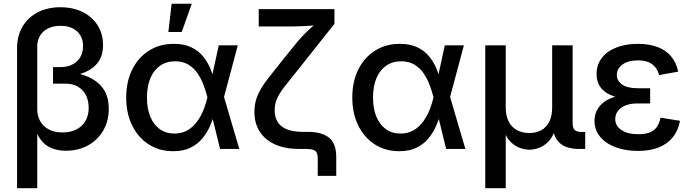

<svg xmlns="http://www.w3.org/2000/svg" viewBox="-20 -775 3601 999"><path d="M68.8 204.1V-522.9Q68.8 -588.9 97.4 -637Q126 -685.1 176.8 -711.2Q227.5 -737.3 294.4 -737.3Q360.4 -737.3 410.4 -712.2Q460.4 -687 488.3 -642.8Q516.1 -598.6 516.1 -540.5Q516.1 -487.3 491.2 -452.4Q466.3 -417.5 421.4 -398.9Q376.5 -380.4 315.9 -375V-403.8Q379.4 -398.9 431.6 -378.2Q483.9 -357.4 514.9 -316.4Q545.9 -275.4 545.9 -208.5Q545.9 -144.5 516.8 -95.2Q487.8 -45.9 437.7 -18.3Q387.7 9.3 322.8 9.3Q280.8 9.3 247.8 -4.4Q214.8 -18.1 192.9 -46.6Q170.9 -75.2 160.2 -120.1L173.8 -122.6V204.1ZM305.7 -85.9Q347.2 -85.9 377.7 -101.6Q408.2 -117.2 424.8 -146Q441.4 -174.8 441.4 -213.4Q441.4 -271.5 408.7 -305.7Q376 -339.8 319.8 -339.8H255.9V-425.8H293.5Q330.1 -425.8 356.4 -439.2Q382.8 -452.6 397.5 -477.3Q412.1 -502 412.1 -535.6Q412.1 -584 380.4 -612.3Q348.6 -640.6 294.9 -640.6Q239.3 -640.6 206.5 -611.1Q173.8 -581.5 173.8 -531.2V-206.5Q173.8 -171.9 189.2 -144.5Q204.6 -117.2 233.9 -101.6Q263.2 -85.9 305.7 -85.9Z M881.3 11.7Q809.1 11.7 753.7 -23.9Q698.2 -59.6 667.5 -122.6Q636.7 -185.5 636.7 -267.6Q636.7 -350.6 668 -413.3Q699.2 -476.1 755.1 -511.5Q811 -546.9 884.3 -546.9Q936.5 -546.9 973.4 -529.8Q1010.3 -512.7 1034.4 -484.1Q1058.6 -455.6 1073.2 -421.1Q1087.9 -386.7 1095.2 -352.5H1130.4L1145 -272.5L1225.1 0H1125L1058.6 -271Q1050.8 -302.2 1038.3 -334.7Q1025.9 -367.2 1006.8 -394.8Q987.8 -422.4 959.5 -439.2Q931.2 -456.1 891.6 -456.1Q846.2 -456.1 813.2 -433.3Q780.3 -410.6 762.5 -368.4Q744.6 -326.2 744.6 -267.6Q744.6 -210 762 -168Q779.3 -126 811.5 -103Q843.8 -80.1 887.7 -80.1Q926.8 -80.1 956.1 -97.4Q985.4 -114.7 1005.9 -143.1Q1026.4 -171.4 1039.3 -204.3Q1052.2 -237.3 1059.1 -268.1L1118.2 -539.1H1217.3L1145 -268.1L1130.4 -189.5H1097.7Q1088.4 -155.8 1073.2 -120.6Q1058.1 -85.4 1033.4 -55.4Q1008.8 -25.4 971.7 -6.8Q934.6 11.7 881.3 11.7ZM856 -608.4 873 -755.4H978L925.3 -608.4Z M1633.3 140.1V49.8Q1633.3 30.8 1627.9 19.8Q1622.6 8.8 1609.6 4.4Q1596.7 0 1574.7 0H1536.1Q1463.9 0 1411.9 -23.2Q1359.9 -46.4 1331.8 -89.6Q1303.7 -132.8 1303.7 -193.4Q1303.7 -241.2 1321.5 -281.2Q1339.4 -321.3 1373.8 -365.7Q1408.2 -410.2 1457 -470.7L1522 -550.8Q1545.4 -579.6 1569.1 -602.8Q1592.8 -626 1614.5 -644.5Q1636.2 -663.1 1652.8 -677.2L1648.9 -645Q1630.9 -643.6 1609.4 -642.1Q1587.9 -640.6 1564.7 -639.4Q1541.5 -638.2 1519.3 -637.7Q1497.1 -637.2 1477.5 -637.2H1326.2V-727.5H1720.2V-650.9L1544.9 -430.2Q1498.5 -372.1 1468.3 -334.2Q1438 -296.4 1423.6 -266.6Q1409.2 -236.8 1409.2 -201.7Q1409.2 -161.6 1427 -136.7Q1444.8 -111.8 1477.8 -100.3Q1510.7 -88.9 1555.2 -88.9H1581.5Q1655.3 -88.9 1692.4 -58.3Q1729.5 -27.8 1729.5 41.5V140.1Z M2057.6 11.7Q1985.4 11.7 1929.9 -23.9Q1874.5 -59.6 1843.8 -122.6Q1813 -185.5 1813 -267.6Q1813 -350.6 1844.2 -413.3Q1875.5 -476.1 1931.4 -511.5Q1987.3 -546.9 2060.5 -546.9Q2112.8 -546.9 2149.7 -529.8Q2186.5 -512.7 2210.7 -484.1Q2234.9 -455.6 2249.5 -421.1Q2264.2 -386.7 2271.5 -352.5H2306.6L2321.3 -272.5L2401.4 0H2301.3L2234.9 -271Q2227.1 -302.2 2214.6 -334.7Q2202.1 -367.2 2183.1 -394.8Q2164.1 -422.4 2135.7 -439.2Q2107.4 -456.1 2067.9 -456.1Q2022.5 -456.1 1989.5 -433.3Q1956.5 -410.6 1938.7 -368.4Q1920.9 -326.2 1920.9 -267.6Q1920.9 -210 1938.2 -168Q1955.6 -126 1987.8 -103Q2020 -80.1 2064 -80.1Q2103 -80.1 2132.3 -97.4Q2161.6 -114.7 2182.1 -143.1Q2202.6 -171.4 2215.6 -204.3Q2228.5 -237.3 2235.4 -268.1L2294.4 -539.1H2393.6L2321.3 -268.1L2306.6 -189.5H2273.9Q2264.6 -155.8 2249.5 -120.6Q2234.4 -85.4 2209.7 -55.4Q2185.1 -25.4 2147.9 -6.8Q2110.8 11.7 2057.6 11.7Z M2504.9 204.1V-539.1H2611.3V-217.3Q2611.3 -170.9 2627.7 -140.9Q2644 -110.8 2671.6 -96.9Q2699.2 -83 2733.9 -83Q2768.6 -83 2795.4 -97.2Q2822.3 -111.3 2837.6 -141.1Q2853 -170.9 2853 -217.3V-539.1H2959.5V-133.3Q2959.5 -108.4 2970.5 -98.4Q2981.4 -88.4 3008.3 -88.4H3024.9V0H2993.7Q2924.3 0 2890.4 -32.7Q2856.4 -65.4 2856.4 -127.9V-177.2H2877.9Q2877.9 -123 2864 -87.9Q2850.1 -52.7 2827.9 -32.7Q2805.7 -12.7 2781 -4.4Q2756.3 3.9 2734.4 3.9Q2712.9 3.9 2688 -4.4Q2663.1 -12.7 2640.9 -32.7Q2618.7 -52.7 2604.5 -87.9Q2590.3 -123 2590.3 -177.2H2611.3V204.1Z M3299.3 10.3Q3234.9 10.3 3183.6 -8.8Q3132.3 -27.8 3102.8 -63.2Q3073.2 -98.6 3073.2 -147Q3073.2 -173.8 3084.7 -198.7Q3096.2 -223.6 3120.6 -242.7Q3145 -261.7 3185.1 -272.9Q3225.1 -284.2 3282.7 -284.2H3362.8V-236.8H3296.4Q3260.7 -236.8 3235.1 -226.6Q3209.5 -216.3 3195.3 -198Q3181.2 -179.7 3181.2 -155.3Q3181.2 -120.1 3213.4 -98.4Q3245.6 -76.7 3301.8 -76.7Q3338.4 -76.7 3361.8 -86.4Q3385.3 -96.2 3398.2 -115.2Q3411.1 -134.3 3417 -162.6L3518.1 -146.5Q3509.3 -97.2 3481.7 -62Q3454.1 -26.9 3408.4 -8.3Q3362.8 10.3 3299.3 10.3ZM3284.7 -259.3Q3228 -259.3 3189.5 -269.5Q3150.9 -279.8 3127.7 -297.6Q3104.5 -315.4 3094.2 -338.9Q3084 -362.3 3084 -388.7Q3084 -438.5 3111.6 -473.9Q3139.2 -509.3 3187.7 -528.1Q3236.3 -546.9 3299.3 -546.9Q3358.9 -546.9 3402.3 -530Q3445.8 -513.2 3472.4 -481Q3499 -448.7 3508.8 -402.3L3409.2 -384.3Q3401.4 -419.4 3374.3 -440.2Q3347.2 -460.9 3298.8 -460.9Q3249 -460.9 3219.2 -439.5Q3189.5 -418 3189.5 -384.8Q3189.5 -354.5 3216.8 -335.2Q3244.1 -315.9 3297.9 -315.9H3362.8V-259.3Z"/></svg>

Font: Inter 18pt Medium
Style: Regular
Weight: 500
Designer: Rasmus Andersson
Foundry: rsms
Version: Version 4.001;git-66647c0bb